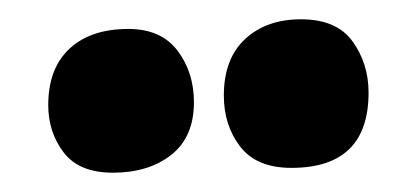

<svg xmlns="http://www.w3.org/2000/svg" viewBox="-20 -827 432 199"><path d="M292 -807Q329 -807 345.5 -784Q362 -761 362 -731Q362 -653 282 -653Q246 -653 229 -675Q212 -697 212 -728Q212 -766 234 -786.5Q256 -807 292 -807ZM97 -648Q62 -648 46 -669Q30 -690 30 -718Q30 -756 52 -776.5Q74 -797 113 -797Q147 -797 164 -774.5Q181 -752 181 -721Q181 -685 157.5 -666.5Q134 -648 97 -648Z"/></svg>

Font: DynaPuff Condensed Medium
Style: Regular
Weight: 500
Width: 3
Designer: Toshi Omagari, Jennifer Daniel
Foundry: Google Fonts
Version: Version 2.000; ttfautohint (v1.8.4.7-5d5b)